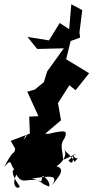

<svg xmlns="http://www.w3.org/2000/svg" viewBox="-27 -829 435 894"><path d="M93 -199C107 -203 77 -167 46 -156C38 -89 46 -158 -7 -52C40 -105 6 -49 68 -17C42 -59 5 -43 64 37C66 56 20 45 49 -16C80 38 103 -8 165 16C175 -31 193 -54 138 -15C201 -21 214 52 195 37C155 21 173 17 122 2C193 -6 257 -23 210 41C239 0 292 -46 225 -58C218 -34 303 -94 269 -137C282 -116 305 -106 320 -75C350 -111 330 -74 314 -106C315 -72 307 -62 292 -82C342 -132 344 -116 267 -85C264 -138 249 -152 275 -188C285 -217 286 -227 200 -206H183L257 -269L243 -349L296 -432L325 -409L388 -488L281 -553L302 -638L346 -654L343 -678L356 -782L305 -809L295 -693L251 -722L201 -641L101 -657L146 -601L270 -604L193 -497L177 -446L135 -412L100 -402L152 -288L109 -286L112 -207L23 -173L46 -133L75 -165Z"/></svg>

Font: Hussar Lance
Style: ExBdObl
Weight: 700
Foundry: Cannot Into Space Fonts, PlusOne Fonts
Version: Version 2.270